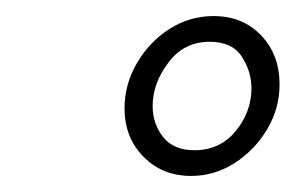

<svg xmlns="http://www.w3.org/2000/svg" viewBox="-20 -645 368 239"><path d="M135 -510Q135 -540 150.5 -566.5Q166 -593 191 -609Q216 -625 246 -625Q282 -625 305 -601Q328 -577 328 -540Q328 -510 312.5 -484Q297 -458 272 -442Q247 -426 218 -426Q182 -426 158.5 -450Q135 -474 135 -510ZM222 -458Q254 -458 273.5 -482Q293 -506 293 -535Q293 -556 281 -574.5Q269 -593 241 -593Q209 -593 189.5 -567Q170 -541 170 -513Q170 -491 183 -474.5Q196 -458 222 -458Z"/></svg>

Font: Libertinus Serif Semibold Italic
Style: Regular
Weight: 600
Italic angle: -11.5°
Designer: Philipp H. Poll, Khaled Hosny
Foundry: Caleb Maclennan
Version: Version 7.051;RELEASE